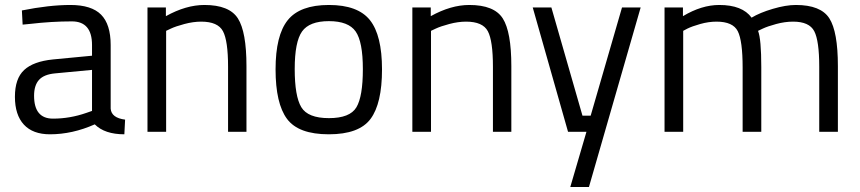

<svg xmlns="http://www.w3.org/2000/svg" viewBox="-20 -530 3456 772"><path d="M350 -349Q350 -444 269 -444Q188 -444 102 -434L71 -431L68 -488Q178 -510 263 -510Q348 -510 386.5 -471Q425 -432 425 -349V-93Q428 -56 483 -49L480 10Q401 10 361 -30Q271 10 181 10Q112 10 76 -29Q40 -68 40 -141Q40 -214 77 -248.5Q114 -283 193 -291L350 -306ZM117 -145Q117 -53 193 -53Q261 -53 327 -76L350 -84V-249L202 -235Q157 -231 137 -209Q117 -187 117 -145Z M648 0H573V-500H647V-465Q728 -510 802 -510Q902 -510 936.5 -456Q971 -402 971 -264V0H897V-262Q897 -366 876.5 -404.5Q856 -443 789 -443Q757 -443 721.5 -433.5Q686 -424 667 -415L648 -406Z M1088 -251Q1088 -388 1137 -449Q1186 -510 1302.5 -510Q1419 -510 1467.5 -449Q1516 -388 1516 -251Q1516 -114 1470 -52Q1424 10 1302 10Q1180 10 1134 -52Q1088 -114 1088 -251ZM1165 -252.5Q1165 -143 1191.5 -99Q1218 -55 1302.5 -55Q1387 -55 1413 -98.5Q1439 -142 1439 -252Q1439 -362 1410 -403.5Q1381 -445 1302.5 -445Q1224 -445 1194.5 -403.5Q1165 -362 1165 -252.5Z M1713 0H1638V-500H1712V-465Q1793 -510 1867 -510Q1967 -510 2001.5 -456Q2036 -402 2036 -264V0H1962V-262Q1962 -366 1941.5 -404.5Q1921 -443 1854 -443Q1822 -443 1786.5 -433.5Q1751 -424 1732 -415L1713 -406Z M2122 -500H2197L2322 -65H2355L2481 -500H2556L2348 222H2273L2338 0H2264Z M2727 0H2652V-500H2726V-465Q2801 -510 2872 -510Q2965 -510 3002 -459Q3035 -479 3087.5 -494.5Q3140 -510 3180 -510Q3280 -510 3314.5 -456.5Q3349 -403 3349 -264V0H3274V-262Q3274 -366 3254 -404.5Q3234 -443 3169 -443Q3136 -443 3101 -433.5Q3066 -424 3047 -415L3028 -406Q3041 -373 3041 -260V0H2966V-258Q2966 -366 2946.5 -404.5Q2927 -443 2861 -443Q2829 -443 2795.5 -433.5Q2762 -424 2744 -415L2727 -406Z"/></svg>

Font: Titillium-CLs Web
Style: CLs-Regular
Weight: 400
Version: Version 1.002;PS 57.000;hotconv 1.0.70;makeotf.lib2.5.55311